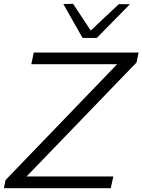

<svg xmlns="http://www.w3.org/2000/svg" viewBox="-22 -989 748 1009"><path d="M-1.5 0 7 -42.5Q43.5 -80.5 89 -127.8Q134.5 -175 181.2 -223.5Q228 -272 267 -312.5L593.5 -651.5H142.5L155.5 -713H706.5L695.5 -660.5Q634.5 -597.5 575.5 -536.5Q516.5 -475.5 458 -414.5L117.5 -61.5H573.5L560 0ZM412 -789.5Q387 -834 361.2 -879Q335.5 -924 311 -967.5L362 -969Q385 -934 408.2 -899Q431.5 -864 455 -828.5Q492.5 -864 528.8 -898.2Q565 -932.5 602.5 -967H661Q616.5 -922 573.8 -878.2Q531 -834.5 486.5 -789.5Z"/></svg>

Font: Commissioner Light
Style: Italic
Weight: 300
Italic angle: -12°
Designer: Kostas Bartsokas
Foundry: Kostas Bartsokas
Version: Version 1.000; ttfautohint (v1.8.3)